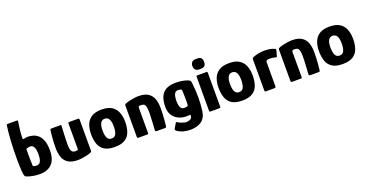

<svg xmlns="http://www.w3.org/2000/svg" viewBox="-34 -1468 4511 2355"><g transform="rotate(-20 2221.0 -290.5)"><path d="M238 6Q186 6 144 -2.5Q102 -11 85 -18Q69 -23 61 -27.5Q53 -32 50 -38Q47 -44 45 -52Q40 -71 37 -109.5Q34 -148 33 -190Q32 -232 32 -263Q32 -391 39 -504Q46 -617 58 -697Q59 -705 64.5 -706.5Q70 -708 78 -708H187Q204 -708 204.5 -703Q205 -698 203 -681Q200 -663 197 -642.5Q194 -622 191.5 -600.5Q189 -579 187 -557.5Q185 -536 184 -515.5Q183 -495 183 -477Q183 -469 187.5 -468Q192 -467 197 -468Q206 -470 221 -473Q236 -476 246 -476Q283 -476 319 -465.5Q355 -455 384.5 -428Q414 -401 432 -353Q450 -305 450 -229Q450 -108 393.5 -51Q337 6 238 6ZM237 -106Q255 -106 269.5 -117Q284 -128 292.5 -155Q301 -182 301 -228Q301 -270 295 -295Q289 -320 279 -332.5Q269 -345 258 -349.5Q247 -354 237 -354Q230 -354 221.5 -352.5Q213 -351 204.5 -348.5Q196 -346 189 -343Q185 -342 184 -340Q183 -338 183 -332Q183 -306 183 -280.5Q183 -255 183.5 -229Q184 -203 184.5 -177.5Q185 -152 186 -126Q186 -121 187 -118.5Q188 -116 190 -114Q198 -111 210.5 -108.5Q223 -106 237 -106Z M735 4Q651 4 605.5 -27Q560 -58 542.5 -109.5Q525 -161 525 -222Q525 -257 526.5 -295Q528 -333 531.5 -371.5Q535 -410 539 -444Q541 -465 545.5 -468.5Q550 -472 566 -472H660Q675 -472 682 -471.5Q689 -471 686 -451Q686 -447 684.5 -422Q683 -397 681 -360.5Q679 -324 678 -286Q677 -248 677 -218Q677 -159 691 -134Q705 -109 739 -109Q743 -109 749.5 -109.5Q756 -110 762 -111Q768 -112 772 -115.5Q776 -119 776 -125V-452Q776 -458 777 -465Q778 -472 785 -472H905Q909 -472 915 -470Q921 -468 921 -457V-50Q921 -38 913.5 -33Q906 -28 883 -20Q871 -16 845 -10.5Q819 -5 789.5 -0.5Q760 4 735 4Z M1214 8Q1125 8 1076.5 -24.5Q1028 -57 1009.5 -113Q991 -169 991 -239Q991 -308 1012 -362.5Q1033 -417 1081.5 -448.5Q1130 -480 1214 -480Q1298 -480 1346.5 -448.5Q1395 -417 1416 -362.5Q1437 -308 1437 -239Q1437 -170 1418.5 -114Q1400 -58 1351.5 -25Q1303 8 1214 8ZM1212 -103Q1253 -103 1269.5 -137.5Q1286 -172 1286 -235Q1286 -297 1268 -329Q1250 -361 1212 -361Q1175 -361 1157 -329Q1139 -297 1139 -235Q1139 -171 1155.5 -137Q1172 -103 1212 -103Z M1524 0Q1507 0 1507 -15Q1507 -118 1507 -220.5Q1507 -323 1507 -426Q1507 -438 1515 -443Q1523 -448 1546 -456Q1558 -460 1584 -465.5Q1610 -471 1640 -475.5Q1670 -480 1694 -480Q1779 -480 1824 -448.5Q1869 -417 1886 -365.5Q1903 -314 1903 -252Q1903 -217 1901.5 -178.5Q1900 -140 1897 -101.5Q1894 -63 1890 -28Q1888 -7 1883.5 -3.5Q1879 0 1863 0H1769Q1753 0 1747.5 -4Q1742 -8 1743 -21Q1743 -25 1745 -53Q1747 -81 1749 -119.5Q1751 -158 1752.5 -194Q1754 -230 1754 -250Q1754 -301 1746 -325.5Q1738 -350 1724 -357.5Q1710 -365 1690 -365Q1683 -365 1678.5 -365Q1674 -365 1670 -364Q1660 -363 1656.5 -356Q1653 -349 1653 -332Q1653 -294 1653 -241.5Q1653 -189 1653 -131Q1653 -73 1653 -15Q1653 0 1641 0Z M1961 -242Q1961 -310 1980 -363.5Q1999 -417 2047.5 -447.5Q2096 -478 2184 -478Q2224 -478 2262.5 -471.5Q2301 -465 2331 -454Q2359 -444 2364 -432.5Q2369 -421 2372 -394Q2382 -309 2382 -217Q2382 -125 2371 -42Q2360 45 2304.5 86Q2249 127 2154 127Q2116 127 2070.5 116Q2025 105 1984 75Q1980 72 1976.5 64Q1973 56 1978 48Q1983 40 1994 21Q2005 2 2010 -6Q2018 -20 2022.5 -21Q2027 -22 2039 -14Q2048 -7 2067.5 1Q2087 9 2108 15Q2129 21 2140 21Q2152 21 2169 18Q2186 15 2200.5 5Q2215 -5 2218 -27Q2218 -28 2218.5 -29Q2219 -30 2219 -31Q2220 -38 2217.5 -43.5Q2215 -49 2205 -47Q2200 -46 2188.5 -45.5Q2177 -45 2166 -45Q2115 -45 2068 -65.5Q2021 -86 1991 -130Q1961 -174 1961 -242ZM2114 -267Q2114 -234 2119.5 -207.5Q2125 -181 2138.5 -166Q2152 -151 2177 -151Q2188 -151 2198.5 -152Q2209 -153 2217 -157Q2227 -161 2228 -176Q2229 -193 2229 -219Q2229 -245 2228.5 -272.5Q2228 -300 2227.5 -322Q2227 -344 2226 -354Q2226 -359 2224 -366.5Q2222 -374 2218 -375Q2210 -379 2201.5 -381Q2193 -383 2177 -383Q2153 -383 2139.5 -368Q2126 -353 2120.5 -327Q2115 -301 2114 -267Z M2598 -601Q2598 -567 2583 -549.5Q2568 -532 2522 -532Q2478 -532 2461.5 -549.5Q2445 -567 2445 -601Q2445 -630 2461.5 -648.5Q2478 -667 2522 -667Q2571 -667 2584.5 -648.5Q2598 -630 2598 -601ZM2595 -14Q2595 0 2580 0H2463Q2449 0 2449 -14V-458Q2449 -472 2463 -472H2580Q2595 -472 2595 -458Z M2878 8Q2789 8 2740.5 -24.5Q2692 -57 2673.5 -113Q2655 -169 2655 -239Q2655 -308 2676 -362.5Q2697 -417 2745.5 -448.5Q2794 -480 2878 -480Q2962 -480 3010.5 -448.5Q3059 -417 3080 -362.5Q3101 -308 3101 -239Q3101 -170 3082.5 -114Q3064 -58 3015.5 -25Q2967 8 2878 8ZM2876 -103Q2917 -103 2933.5 -137.5Q2950 -172 2950 -235Q2950 -297 2932 -329Q2914 -361 2876 -361Q2839 -361 2821 -329Q2803 -297 2803 -235Q2803 -171 2819.5 -137Q2836 -103 2876 -103Z M3335 -476Q3416 -476 3468 -452Q3479 -447 3480.5 -442.5Q3482 -438 3480 -431L3460 -360Q3458 -351 3454.5 -349.5Q3451 -348 3441 -351Q3424 -356 3403 -358.5Q3382 -361 3373 -361Q3357 -361 3348.5 -360Q3340 -359 3336 -357.5Q3332 -356 3329 -354Q3325 -351 3321 -347.5Q3317 -344 3317 -330V-24Q3317 -8 3312.5 -4Q3308 0 3297 0H3185Q3180 0 3175.5 -3.5Q3171 -7 3171 -20V-417Q3171 -433 3174.5 -437.5Q3178 -442 3189 -447Q3219 -461 3261 -468.5Q3303 -476 3335 -476Z M3529 0Q3512 0 3512 -15Q3512 -118 3512 -220.5Q3512 -323 3512 -426Q3512 -438 3520 -443Q3528 -448 3551 -456Q3563 -460 3589 -465.5Q3615 -471 3645 -475.5Q3675 -480 3699 -480Q3784 -480 3829 -448.5Q3874 -417 3891 -365.5Q3908 -314 3908 -252Q3908 -217 3906.5 -178.5Q3905 -140 3902 -101.5Q3899 -63 3895 -28Q3893 -7 3888.5 -3.5Q3884 0 3868 0H3774Q3758 0 3752.5 -4Q3747 -8 3748 -21Q3748 -25 3750 -53Q3752 -81 3754 -119.5Q3756 -158 3757.5 -194Q3759 -230 3759 -250Q3759 -301 3751 -325.5Q3743 -350 3729 -357.5Q3715 -365 3695 -365Q3688 -365 3683.5 -365Q3679 -365 3675 -364Q3665 -363 3661.5 -356Q3658 -349 3658 -332Q3658 -294 3658 -241.5Q3658 -189 3658 -131Q3658 -73 3658 -15Q3658 0 3646 0Z M4189 8Q4100 8 4051.5 -24.5Q4003 -57 3984.5 -113Q3966 -169 3966 -239Q3966 -308 3987 -362.5Q4008 -417 4056.5 -448.5Q4105 -480 4189 -480Q4273 -480 4321.5 -448.5Q4370 -417 4391 -362.5Q4412 -308 4412 -239Q4412 -170 4393.5 -114Q4375 -58 4326.5 -25Q4278 8 4189 8ZM4187 -103Q4228 -103 4244.5 -137.5Q4261 -172 4261 -235Q4261 -297 4243 -329Q4225 -361 4187 -361Q4150 -361 4132 -329Q4114 -297 4114 -235Q4114 -171 4130.5 -137Q4147 -103 4187 -103Z"/></g></svg>

Font: Glory ExtraBold
Style: Regular
Weight: 800
Designer: Robert Leuschke
Foundry: Robert Leuschke
Version: Version 1.011